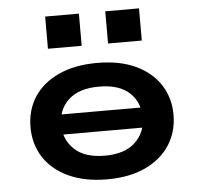

<svg xmlns="http://www.w3.org/2000/svg" viewBox="-53 -791 889 856"><g transform="rotate(-5 392.0 -363.5)"><path d="M393 10Q292 10 219.5 -24Q147 -58 109.5 -117Q72 -176 72 -251Q72 -327 109.5 -385.5Q147 -444 219.5 -477.5Q292 -511 392 -511Q494 -511 565 -477.5Q636 -444 674 -385.5Q712 -327 712 -251Q712 -176 674.5 -117Q637 -58 565.5 -24Q494 10 393 10ZM391 -96Q481 -96 527.5 -140Q574 -184 574 -251Q574 -319 528 -362Q482 -405 392 -405Q302 -405 255.5 -362Q209 -319 209 -251Q209 -184 255.5 -140Q302 -96 391 -96ZM171 -206V-296H612V-206ZM449 -593V-737H600V-593ZM180 -593V-737H331V-593Z"/></g></svg>

Font: Nunito Sans 7pt Expanded
Style: Bold
Weight: 700
Width: 7
Designer: Vernon Adams
Foundry: Vernon Adams
Version: Version 3.101;gftools[0.9.27]